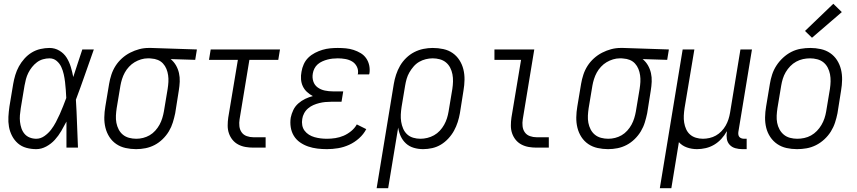

<svg xmlns="http://www.w3.org/2000/svg" viewBox="-20 -782 4540 1017"><path d="M172 8Q145 8 119.5 1Q94 -6 75 -22.5Q56 -39 44 -62Q32 -85 27.5 -110.5Q23 -136 24.5 -163Q26 -190 30 -218L50 -338Q54 -361 61 -384.5Q68 -408 80 -430Q92 -452 109.5 -471.5Q127 -491 148.5 -504Q170 -517 194.5 -522.5Q219 -528 242 -528Q271 -528 295 -513.5Q319 -499 333 -476.5Q347 -454 355 -427.5Q363 -401 368 -374Q380 -411 392 -447.5Q404 -484 416 -520H477Q453 -453 430 -386.5Q407 -320 382 -254Q386 -191 388 -127Q390 -63 393 0H332Q332 -34 332 -68.5Q332 -103 332 -138Q319 -113 304.5 -88Q290 -63 270.5 -41.5Q251 -20 225 -6Q199 8 172 8ZM172 -47Q195 -47 215.5 -61.5Q236 -76 250.5 -95Q265 -114 276 -135Q287 -156 296.5 -177Q306 -198 314.5 -220Q323 -242 331 -263Q330 -285 328.5 -306Q327 -327 324.5 -348Q322 -369 317.5 -389Q313 -409 304.5 -427.5Q296 -446 280 -459.5Q264 -473 242 -473Q225 -473 207.5 -468Q190 -463 175.5 -452Q161 -441 149.5 -426.5Q138 -412 130 -396Q122 -380 117.5 -363Q113 -346 110 -329L90 -209Q87 -190 85.5 -172Q84 -154 86 -136.5Q88 -119 93.5 -102.5Q99 -86 110 -73Q121 -60 137.5 -53.5Q154 -47 172 -47Z M701 8Q673 8 645.5 2Q618 -4 596 -19Q574 -34 559.5 -56.5Q545 -79 538.5 -105.5Q532 -132 532.5 -160.5Q533 -189 538 -218L558 -338Q562 -362 570 -386.5Q578 -411 592 -433Q606 -455 626 -473Q646 -491 669.5 -503Q693 -515 717.5 -521.5Q742 -528 767 -528Q770 -528 774 -528Q778 -528 781 -528L1023 -520L1014 -465L884 -469Q901 -455 912 -436Q923 -417 928 -395Q933 -373 932 -349.5Q931 -326 927 -302L908 -182Q903 -158 895.5 -133.5Q888 -109 874.5 -86.5Q861 -64 841.5 -45Q822 -26 799 -14Q776 -2 751 3Q726 8 701 8ZM702 -47Q720 -47 738 -51.5Q756 -56 772.5 -65.5Q789 -75 802.5 -90Q816 -105 825 -121.5Q834 -138 839.5 -156Q845 -174 848 -191L868 -311Q871 -330 872 -348Q873 -366 870.5 -383.5Q868 -401 861.5 -417Q855 -433 843.5 -445.5Q832 -458 816 -464.5Q800 -471 782 -472L772 -473Q770 -473 767.5 -473Q765 -473 763 -473Q745 -473 727 -467.5Q709 -462 693 -452.5Q677 -443 663.5 -428.5Q650 -414 641 -397.5Q632 -381 626.5 -363.5Q621 -346 618 -329L598 -209Q595 -189 594 -169.5Q593 -150 596.5 -131.5Q600 -113 608.5 -96.5Q617 -80 631 -68.5Q645 -57 663.5 -52Q682 -47 702 -47Z M1322 0Q1301 0 1280.5 -3.5Q1260 -7 1242 -16.5Q1224 -26 1211.5 -41.5Q1199 -57 1192.5 -76Q1186 -95 1186 -116.5Q1186 -138 1189 -159L1240 -465H1087L1096 -520H1463L1454 -465H1301L1249 -150Q1246 -132 1248 -113.5Q1250 -95 1260 -81Q1270 -67 1287 -61Q1304 -55 1322 -55H1387V0Z M1712 8Q1686 8 1661 5Q1636 2 1612.5 -6Q1589 -14 1569 -28Q1549 -42 1536.5 -62.5Q1524 -83 1520 -108Q1516 -133 1520 -159Q1524 -179 1533.5 -199Q1543 -219 1560 -234Q1577 -249 1597 -258.5Q1617 -268 1637 -273Q1620 -282 1606 -295Q1592 -308 1584 -325Q1576 -342 1574.5 -362Q1573 -382 1577 -402Q1580 -422 1589 -442Q1598 -462 1613.5 -477Q1629 -492 1648.5 -502Q1668 -512 1688 -518Q1708 -524 1728.5 -526Q1749 -528 1769 -528Q1791 -528 1812 -526Q1833 -524 1853 -517.5Q1873 -511 1890.5 -500.5Q1908 -490 1919.5 -473.5Q1931 -457 1935.5 -436.5Q1940 -416 1937 -394Q1936 -393 1936 -391Q1936 -389 1935 -388H1875Q1875 -389 1875 -390Q1875 -391 1876 -391Q1879 -412 1870 -429.5Q1861 -447 1845 -456.5Q1829 -466 1809 -469.5Q1789 -473 1769 -473Q1755 -473 1741.5 -471.5Q1728 -470 1714.5 -466.5Q1701 -463 1687.5 -457Q1674 -451 1663 -441.5Q1652 -432 1645.5 -419Q1639 -406 1637 -393Q1633 -371 1639.5 -351Q1646 -331 1662.5 -319Q1679 -307 1700 -302.5Q1721 -298 1743 -298H1798L1789 -243H1734Q1718 -243 1702.5 -241.5Q1687 -240 1671 -236Q1655 -232 1640 -225.5Q1625 -219 1612 -208Q1599 -197 1591 -182Q1583 -167 1581 -152Q1578 -135 1581 -118.5Q1584 -102 1593.5 -89.5Q1603 -77 1616.5 -68.5Q1630 -60 1646 -55.5Q1662 -51 1678.5 -49Q1695 -47 1712 -47Q1734 -47 1756.5 -50.5Q1779 -54 1800 -63Q1821 -72 1840 -87.5Q1859 -103 1870 -123L1920 -98Q1906 -71 1882 -49.5Q1858 -28 1829.5 -15Q1801 -2 1771 3Q1741 8 1712 8Z M1975 215 2066 -338Q2070 -362 2078 -386.5Q2086 -411 2099 -433.5Q2112 -456 2131.5 -475Q2151 -494 2174.5 -506Q2198 -518 2223 -523Q2248 -528 2272 -528Q2301 -528 2328.5 -522Q2356 -516 2377.5 -501Q2399 -486 2413.5 -463.5Q2428 -441 2434.5 -414.5Q2441 -388 2440.5 -359.5Q2440 -331 2435 -302L2416 -182Q2412 -159 2404.5 -135.5Q2397 -112 2385 -90Q2373 -68 2355 -48.5Q2337 -29 2315.5 -16Q2294 -3 2269.5 2.5Q2245 8 2221 8Q2196 8 2172 1Q2148 -6 2130.5 -22Q2113 -38 2103 -59.5Q2093 -81 2089 -106L2036 215ZM2207 -47Q2225 -47 2243.5 -51.5Q2262 -56 2279 -65.5Q2296 -75 2309.5 -89.5Q2323 -104 2332.5 -121Q2342 -138 2347.5 -155.5Q2353 -173 2356 -191L2376 -311Q2379 -331 2379.5 -350.5Q2380 -370 2376.5 -388.5Q2373 -407 2364.5 -423.5Q2356 -440 2342 -451.5Q2328 -463 2309.5 -468Q2291 -473 2272 -473Q2254 -473 2235.5 -468.5Q2217 -464 2200.5 -454.5Q2184 -445 2171 -430Q2158 -415 2148.5 -398.5Q2139 -382 2134 -364.5Q2129 -347 2126 -329L2107 -215Q2104 -195 2103 -175.5Q2102 -156 2105 -137Q2108 -118 2115.5 -100.5Q2123 -83 2136.5 -70.5Q2150 -58 2168.5 -52.5Q2187 -47 2207 -47Z M2822 0Q2801 0 2780.5 -3.5Q2760 -7 2742 -16.5Q2724 -26 2711.5 -41.5Q2699 -57 2692.5 -76Q2686 -95 2686 -116.5Q2686 -138 2689 -159L2740 -465H2599V-520H2810L2749 -150Q2746 -132 2748 -113.5Q2750 -95 2760 -81Q2770 -67 2787 -61Q2804 -55 2822 -55H2887V0Z M3201 8Q3173 8 3145.5 2Q3118 -4 3096 -19Q3074 -34 3059.5 -56.5Q3045 -79 3038.5 -105.5Q3032 -132 3032.5 -160.5Q3033 -189 3038 -218L3058 -338Q3062 -362 3070 -386.5Q3078 -411 3092 -433Q3106 -455 3126 -473Q3146 -491 3169.5 -503Q3193 -515 3217.5 -521.5Q3242 -528 3267 -528Q3270 -528 3274 -528Q3278 -528 3281 -528L3523 -520L3514 -465L3384 -469Q3401 -455 3412 -436Q3423 -417 3428 -395Q3433 -373 3432 -349.5Q3431 -326 3427 -302L3408 -182Q3403 -158 3395.5 -133.5Q3388 -109 3374.5 -86.5Q3361 -64 3341.5 -45Q3322 -26 3299 -14Q3276 -2 3251 3Q3226 8 3201 8ZM3202 -47Q3220 -47 3238 -51.5Q3256 -56 3272.5 -65.5Q3289 -75 3302.5 -90Q3316 -105 3325 -121.5Q3334 -138 3339.5 -156Q3345 -174 3348 -191L3368 -311Q3371 -330 3372 -348Q3373 -366 3370.5 -383.5Q3368 -401 3361.5 -417Q3355 -433 3343.5 -445.5Q3332 -458 3316 -464.5Q3300 -471 3282 -472L3272 -473Q3270 -473 3267.5 -473Q3265 -473 3263 -473Q3245 -473 3227 -467.5Q3209 -462 3193 -452.5Q3177 -443 3163.5 -428.5Q3150 -414 3141 -397.5Q3132 -381 3126.5 -363.5Q3121 -346 3118 -329L3098 -209Q3095 -189 3094 -169.5Q3093 -150 3096.5 -131.5Q3100 -113 3108.5 -96.5Q3117 -80 3131 -68.5Q3145 -57 3163.5 -52Q3182 -47 3202 -47Z M3475 215 3596 -520H3658L3606 -209Q3603 -189 3602 -170Q3601 -151 3604 -132.5Q3607 -114 3614.5 -97.5Q3622 -81 3635 -69.5Q3648 -58 3666 -52.5Q3684 -47 3703 -47Q3720 -47 3738 -51Q3756 -55 3772 -64Q3788 -73 3801.5 -87Q3815 -101 3824 -117Q3833 -133 3838.5 -150Q3844 -167 3847 -185L3902 -520H3963L3891 -83Q3890 -76 3891 -69Q3892 -62 3896 -57Q3900 -52 3907 -49.5Q3914 -47 3921 -47H3935V8H3912Q3893 8 3875 3Q3857 -2 3845 -15Q3833 -28 3830 -46Q3827 -64 3830 -83V-87Q3818 -65 3801 -46.5Q3784 -28 3763 -15.5Q3742 -3 3718.5 2.5Q3695 8 3672 8Q3644 8 3618.5 -1Q3593 -10 3576 -29L3536 215Z M4202 8Q4173 8 4146 2Q4119 -4 4097 -19Q4075 -34 4060 -56.5Q4045 -79 4038.5 -105.5Q4032 -132 4032.5 -160.5Q4033 -189 4038 -218L4058 -338Q4062 -363 4070 -387.5Q4078 -412 4092.5 -434.5Q4107 -457 4127.5 -476Q4148 -495 4171.5 -507Q4195 -519 4221 -523.5Q4247 -528 4272 -528Q4300 -528 4327.5 -522Q4355 -516 4377 -501Q4399 -486 4413.5 -463.5Q4428 -441 4434.5 -414.5Q4441 -388 4440.5 -359.5Q4440 -331 4435 -302L4416 -182Q4411 -157 4403 -132.5Q4395 -108 4381 -85.5Q4367 -63 4346.5 -44Q4326 -25 4302 -13Q4278 -1 4252.5 3.5Q4227 8 4202 8ZM4203 -47Q4221 -47 4240 -51Q4259 -55 4276 -64.5Q4293 -74 4307 -88.5Q4321 -103 4331 -120Q4341 -137 4347 -155Q4353 -173 4356 -191L4376 -311Q4379 -331 4379.5 -350.5Q4380 -370 4376.5 -388.5Q4373 -407 4364.5 -423.5Q4356 -440 4342 -451.5Q4328 -463 4309 -468Q4290 -473 4271 -473Q4252 -473 4233.5 -469Q4215 -465 4197.5 -455.5Q4180 -446 4166 -431.5Q4152 -417 4142 -400Q4132 -383 4126.5 -365Q4121 -347 4118 -329L4098 -209Q4095 -189 4094 -169.5Q4093 -150 4096.5 -131.5Q4100 -113 4109 -96.5Q4118 -80 4132 -68.5Q4146 -57 4164.5 -52Q4183 -47 4203 -47ZM4281 -582 4244 -618 4394 -762 4439 -718Z"/></svg>

Font: Iosevka SS04 Light
Style: Italic
Weight: 300
Italic angle: -9°
Monospace: yes
Designer: Belleve Invis
Foundry: Belleve Invis
Version: Version 19.0.0; ttfautohint (v1.8.4)